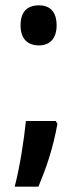

<svg xmlns="http://www.w3.org/2000/svg" viewBox="-20 -568 287 719"><path d="M57 -473C57 -424 82 -398 126 -398C166 -398 192 -423 192 -473C192 -522 169 -548 126 -548C80 -548 57 -522 57 -473ZM195 -104 189 -115H77C70 -45 55 54 35 131H124C154 58 178 -10 195 -104Z"/></svg>

Font: Noto Sans Gujarati ExtraCondensed SemiBold
Style: Regular
Weight: 600
Width: 2
Designer: Jelle Bosma - Monotype Design Team, Universal Thirst
Foundry: Monotype Imaging Inc.
Version: Version 2.106